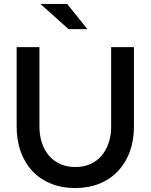

<svg xmlns="http://www.w3.org/2000/svg" viewBox="-20 -938 760 969"><path d="M64 0ZM656 -300Q656 -229 635 -172Q614 -115 575 -74Q536 -33 481.5 -11Q427 11 360 11Q292 11 237.5 -11Q183 -33 144.5 -73.5Q106 -114 85 -171.5Q64 -229 64 -300V-700H179V-300Q179 -253 192 -215.5Q205 -178 228.5 -151Q252 -124 285.5 -109.5Q319 -95 360 -95Q401 -95 434.5 -109.5Q468 -124 491.5 -151Q515 -178 528 -216Q541 -254 541 -300V-700H656ZM319 -918 421 -791H326L184 -918Z"/></svg>

Font: Rosa Sans Medium
Style: Regular
Weight: 500
Designer: Pentagram / MCKL
Foundry: Pentagram / MCKL
Version: Version 1.005;September 16, 2019;FontCreator 11.5.0.2425 64-